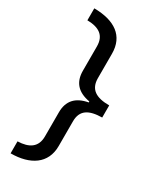

<svg xmlns="http://www.w3.org/2000/svg" viewBox="-220 -778 820 1000"><g transform="rotate(30 190.0 -278.0)"><path d="M32 86V158C149 158 230 106 230 0V-149C230 -216 273 -241 352 -242V-315C273 -315 230 -341 230 -409V-555C230 -662 155 -713 32 -714V-642C103 -641 143 -614 143 -549V-403C143 -335 178 -294 252 -281V-275C179 -262 143 -221 143 -153V-8C143 57 101 84 32 86Z"/></g></svg>

Font: Noto Sans Hebrew Droid Medium
Style: Regular
Weight: 500
Designer: Monotype Design Team
Foundry: Monotype Imaging Inc.
Version: Version 1.100